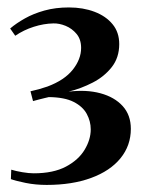

<svg xmlns="http://www.w3.org/2000/svg" viewBox="-20 -924 398 529"><path d="M108.5 -414.5Q78 -414.5 50.8 -420Q23.5 -425.5 10 -430.5L11 -456.5Q24 -452.5 41.8 -449.5Q59.5 -446.5 73 -446.5Q127 -446.5 161.8 -465Q196.5 -483.5 213.2 -511.5Q230 -539.5 230 -567.5Q230 -590 219 -610.2Q208 -630.5 183 -643.2Q158 -656 114.5 -656.5Q110.5 -655.5 103 -653.8Q95.5 -652 87 -649.8Q78.5 -647.5 71 -645.5L64 -672.5Q75.5 -675 87.2 -678.2Q99 -681.5 110.5 -685.5Q157.5 -703 180.5 -732Q203.5 -761 203.5 -792Q203.5 -815.5 191 -830.5Q178.5 -845.5 160.8 -852.8Q143 -860 127 -859.5Q100.5 -859 73 -850.2Q45.5 -841.5 22 -825.5L8 -845.5Q25 -860 48.5 -873.2Q72 -886.5 102.5 -895Q133 -903.5 170 -903.5Q209 -903.5 240.5 -891.5Q272 -879.5 290.2 -857.2Q308.5 -835 308.5 -802.5Q308.5 -765.5 288 -739.2Q267.5 -713 235.5 -696.5Q203.5 -680 169 -671.5Q218 -677.5 256.8 -667Q295.5 -656.5 318 -631.8Q340.5 -607 340.5 -569Q340.5 -523 312 -488Q283.5 -453 231.2 -433.8Q179 -414.5 108.5 -414.5Z"/></svg>

Font: Merriweather 144pt SemiBold
Style: Regular
Weight: 600
Version: Version 2.100